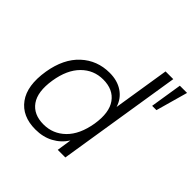

<svg xmlns="http://www.w3.org/2000/svg" viewBox="-190 -901 1073 1073"><g transform="rotate(45 347.0 -364.0)"><path d="M239 8Q134 8 82.5 -62.5Q31 -133 52 -262Q72 -382 141.5 -446Q211 -510 309 -510Q370 -510 412.5 -481.5Q455 -453 471 -402L524 -736H585L468 0H408L421 -87Q392 -42 345.5 -17Q299 8 239 8ZM251 -44Q326 -44 379.5 -96.5Q433 -149 450 -250Q466 -351 427.5 -404.5Q389 -458 310 -458Q235 -458 182 -405Q129 -352 113 -252Q97 -150 134.5 -97Q172 -44 251 -44ZM607 -547 637 -736H694L641 -547Z"/></g></svg>

Font: Mulish Light
Style: Italic
Weight: 300
Italic angle: -9°
Designer: Vernon Adams
Foundry: Vernon Adams
Version: Version 3.603; ttfautohint (v1.8.3)